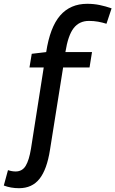

<svg xmlns="http://www.w3.org/2000/svg" viewBox="-120 -770 607 1010"><path d="M-20 220Q-63 220 -100 206L-78 125Q-57 132 -38 132Q-3 132 15 102.5Q33 73 43 12L110 -415H35L47 -487L123 -496Q143 -627 196.5 -688.5Q250 -750 339 -750Q373 -750 404.5 -743.5Q436 -737 467 -726L440 -645Q418 -652 395.5 -656Q373 -660 348 -660Q297 -660 267.5 -622Q238 -584 224 -496H364L351 -415H212L143 18Q127 121 88 170.5Q49 220 -20 220Z"/></svg>

Font: Georama Medium
Style: Italic
Weight: 500
Italic angle: -9°
Designer: Jean-Baptiste Levee
Foundry: Production Type
Version: Version 1.000